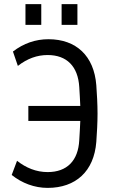

<svg xmlns="http://www.w3.org/2000/svg" viewBox="-20 -903 551 935"><path d="M212 12C349 12 438 -69 449 -212C452 -251 455 -307 455 -350C455 -393 452 -449 449 -488C438 -631 351 -712 216 -712C153 -712 95 -692 43 -652L67 -582C113 -618 161 -635 212 -635C305 -635 360 -580 366 -479C368 -444 370 -416 371 -387H118V-314H371C370 -285 368 -256 366 -221C361 -120 306 -65 212 -65C156 -65 106 -86 63 -120L37 -51C87 -11 148 12 212 12ZM280 -782H357V-883H280ZM104 -782H181V-883H104Z"/></svg>

Font: Finlandica
Style: Regular
Weight: 400
Designer: Niklas Ekholm, Juho Hiilivirta, Jaakko Suomalainen
Foundry: Helsinki Type Studio
Version: Version 2.000;Glyphs 3.2 (3202)